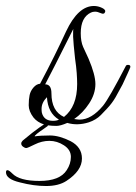

<svg xmlns="http://www.w3.org/2000/svg" viewBox="-106 -417 456 642"><path d="M142 -19Q149 -18 153.5 -17.5Q158 -17 160 -17Q200 -17 239 -64Q259 -89 314 -195Q316 -200 321 -200Q330 -201 330 -193Q328 -187 321.5 -173Q315 -159 304 -135Q292 -112 280.5 -92Q269 -72 252 -54L231 -32Q215 -16 191 -8Q153 4 119 -6Q96 4 82.5 4Q69 4 53 2Q54 2 54 4L40 14Q10 34 10 39Q30 36 61 36Q92 36 130 55Q168 75 168 113Q168 154 116 188Q90 205 48 205Q7 205 -39 193Q-86 182 -86 159Q-86 152 -81 152Q-76 152 -65 163Q-41 188 26 188Q94 188 117 152Q131 131 131 107.5Q131 84 108 69Q85 54 59 54Q34 54 10 66Q-14 78 -18 78Q-23 78 -29 73.5Q-35 69 -35 63Q-35 58 -30 53L2 27Q16 16 25.5 9.5Q35 3 41 -1Q19 -8 6 -24Q-10 -45 -10 -65Q-10 -85 -7 -99Q-4 -113 6 -124.5Q16 -136 28 -137Q54 -186 75.5 -229.5Q97 -273 115 -312Q155 -397 208 -397Q222 -397 235.5 -390.5Q249 -384 245 -376Q242 -368 231 -373Q220 -378 212 -378Q204 -378 198 -375Q164 -359 164 -306Q164 -278 172 -260Q180 -242 190 -221Q213 -167 213 -136Q213 -103 192 -71Q171 -39 142 -19ZM108 -26Q152 -61 152 -136Q152 -152 150.5 -173Q149 -194 145 -221Q142 -248 140.5 -265.5Q139 -283 138.5 -294Q138 -305 138.5 -311Q139 -317 139 -320Q101 -244 77.5 -198Q54 -152 45 -135Q66 -135 66 -105Q66 -45 108 -26ZM33 -53Q33 -45 34 -40Q41 -13 71 -13Q84 -13 91 -17Q54 -39 51 -92Q33 -74 33 -53Z"/></svg>

Font: #9Slide05 Great Vibes
Style: Regular
Weight: 400
Designer: Robert E. Leuschke
Foundry: Robert E. Leuschke
Version: Version 1.001